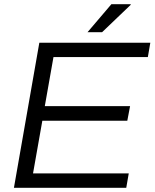

<svg xmlns="http://www.w3.org/2000/svg" viewBox="-20 -888 731 908"><path d="M394 -735.8 506.8 -868.2H598.1V-865.2L462.9 -735.8ZM45.9 0 166 -686H690.9L679.2 -618.2H232.9L191.9 -386.2H595.2L582 -316.9H180.2L136.2 -67.9H588.9L577.1 0Z"/></svg>

Font: Archivo Light
Style: Italic
Weight: 300
Italic angle: -10°
Designer: Hector Gatti
Foundry: Omnibus-Type
Version: Version 2.001